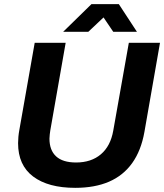

<svg xmlns="http://www.w3.org/2000/svg" viewBox="-20 -892 790 924"><path d="M342 12Q212 12 139.5 -42.5Q67 -97 67 -203Q67 -217 68.5 -233.5Q70 -250 73 -266L147 -686H296L222 -264Q221 -257 219.5 -245.5Q218 -234 218 -225Q218 -169 250 -139.5Q282 -110 346 -110Q419 -110 465.5 -149.5Q512 -189 525 -263L600 -686H750L675 -257Q659 -167 616 -107Q573 -47 504.5 -17.5Q436 12 342 12ZM284 -739 420 -872H552L639 -739H525L456 -841L512 -840L405 -739Z"/></svg>

Font: Archivo SemiBold
Style: Bold Italic
Weight: 700
Italic angle: -10°
Version: Version 2.001